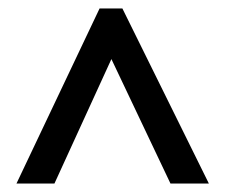

<svg xmlns="http://www.w3.org/2000/svg" viewBox="-20 -735 533 455"><path d="M19 -300 216 -715H270L475 -300H384L244 -595L109 -300Z"/></svg>

Font: Noto Sans Ethiopic Condensed Medium
Style: Regular
Weight: 500
Width: 3
Designer: Monotype Design Team
Foundry: Monotype Imaging Inc.
Version: Version 2.102; ttfautohint (v1.8.4.7-5d5b)